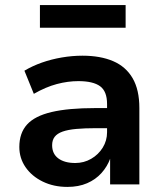

<svg xmlns="http://www.w3.org/2000/svg" viewBox="-20 -725 640 755"><path d="M245 10Q191 10 148 -11Q105 -32 80.5 -67.5Q56 -103 56 -147Q56 -202 86.5 -235.5Q117 -269 183 -284.5Q249 -300 354 -300H418V-221H359Q313 -221 280 -218Q247 -215 226 -207.5Q205 -200 195 -187Q185 -174 185 -154Q185 -120 209.5 -102Q234 -84 276 -84Q310 -84 338.5 -100.5Q367 -117 384 -144.5Q401 -172 401 -205V-316Q401 -366 373.5 -386Q346 -406 288 -406Q247 -406 203.5 -394.5Q160 -383 113 -356L76 -447Q108 -466 145 -479Q182 -492 223 -499Q264 -506 304 -506Q375 -506 425 -484.5Q475 -463 501.5 -417.5Q528 -372 528 -300V0H413V-103H414Q402 -70 379 -44.5Q356 -19 322.5 -4.5Q289 10 245 10ZM137 -616V-705H474V-616Z"/></svg>

Font: Nunito Sans 9pt
Style: Bold
Weight: 700
Version: Version 3.101;gftools[0.9.27]